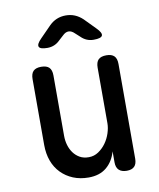

<svg xmlns="http://www.w3.org/2000/svg" viewBox="-88 -854 775 933"><g transform="rotate(-10 300.0 -387.5)"><path d="M409 -234V-508Q409 -535 421.5 -547.5Q434 -560 461 -560Q487 -560 499.5 -547.5Q512 -535 512 -508V-41Q512 -15 499.5 -2.5Q487 10 462 10Q437 10 423.5 -2.5Q410 -15 410 -41V-95Q396 -46 362 -18Q328 10 274 10Q232 10 198 -4Q164 -18 139 -43.5Q114 -69 101 -104.5Q88 -140 88 -183V-508Q88 -535 100.5 -547.5Q113 -560 139 -560Q166 -560 178.5 -547.5Q191 -535 191 -508V-210Q191 -186 197.5 -164Q204 -142 216.5 -125Q229 -108 247.5 -97.5Q266 -87 292 -87Q318 -87 339.5 -101.5Q361 -116 376.5 -137.5Q392 -159 400.5 -185Q409 -211 409 -234ZM186 -645Q150 -645 144.5 -658Q139 -671 164 -696L218 -751Q235 -768 255.5 -776.5Q276 -785 300 -785Q324 -785 344.5 -776.5Q365 -768 383 -751L436 -697Q462 -671 456.5 -658Q451 -645 414 -645Q396 -645 380.5 -651.5Q365 -658 352 -671L330 -691Q315 -706 300 -706Q285 -706 270 -691L247 -670Q235 -658 219.5 -651.5Q204 -645 186 -645Z"/></g></svg>

Font: Maple Mono NL Medium
Style: Regular
Weight: 500
Monospace: yes
Designer: subframe7536
Version: Version 7.000